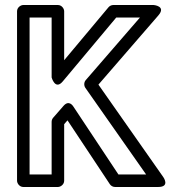

<svg xmlns="http://www.w3.org/2000/svg" viewBox="-20 -721 680 766"><path d="M452.4 -25 272.8 -295.8C271.2 -298.3 255.3 -323.9 233.2 -298.4L192.2 -251.4C188.2 -246.9 186 -240.8 186 -235V-25H98V-651H186V-412C186 -412 200.1 -360.1 230.2 -396L443.7 -651H538.3L322.1 -401.4C314.3 -392.4 314.7 -379 320.5 -370.6L562.9 -25ZM418.2 13.8C422.4 20.3 430.5 25 439 25H611C659.8 25 631.5 -14.4 631.5 -14.4L372.7 -383.4L611.9 -659.6C644.2 -697 593 -701 593 -701H432C425 -701 417.6 -697.7 412.8 -692L236 -480.8V-676C236 -686.7 226.1 -701 211 -701H73C62.3 -701 48 -691.1 48 -676V0C48 10.7 57.9 25 73 25H211C221.7 25 236 15.1 236 0V-225.6L249.3 -240.9Z"/></svg>

Font: Fog Sans
Style: Outline
Weight: 700
Foundry: Intel Corporation
Version: Version 1.00